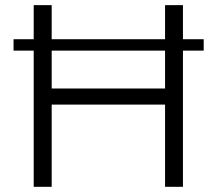

<svg xmlns="http://www.w3.org/2000/svg" viewBox="-20 -720 835 740"><path d="M765.1 -568.8V-524.9H685.1V0H616.2V-316.9H179.2V0H109.9V-524.9H32.2V-568.8H109.9V-700.2H179.2V-568.8H616.2V-700.2H685.1V-568.8ZM616.2 -378.9V-524.9H179.2V-378.9Z"/></svg>

Font: Montserrat arm Light
Style: Regular
Weight: 300
Designer: Julieta Ulanovsky
Foundry: Julieta Ulanovsky
Version: Version 6.000;PS 006.000;hotconv 1.0.88;makeotf.lib2.5.64775